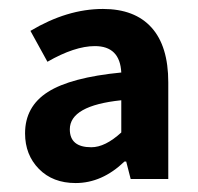

<svg xmlns="http://www.w3.org/2000/svg" viewBox="-20 -832 443 429"><path d="M149 -423Q98 -423 67 -454.5Q36 -486 36 -534Q36 -594 87 -626.5Q138 -659 251 -670Q248 -729 192 -729Q147 -729 86 -694L48 -763Q130 -812 210 -812Q281 -812 318.5 -770.5Q356 -729 356 -648V-432H272L262 -471H258Q208 -423 149 -423ZM184 -503Q215 -503 251 -536V-608Q136 -596 136 -543Q136 -503 184 -503Z"/></svg>

Font: Noto Sans Korean Bold
Style: Bold
Weight: 700
Designer: Ryoko NISHIZUKA  (kana & ideographs); Paul D. Hunt (Latin, Greek & Cyrillic); Wenlong ZHANG  (bopomofo); Sandoll Communi
Foundry: Adobe Systems Incorporated
Version: Version 1.000;PS 1;hotconv 1.0.78;makeotf.lib2.5.61930